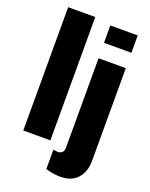

<svg xmlns="http://www.w3.org/2000/svg" viewBox="-180 -902 926 1185"><g transform="rotate(20 283.5 -310.0)"><path d="M56 0V-810H234V0ZM339 -679V-793H519V-679ZM367 190Q321 190 271 175V47Q291 51 300 51Q340 51 340 8V-578H519V31Q519 102 480 146Q441 190 367 190Z"/></g></svg>

Font: Oswald Heavy
Style: Regular
Weight: 400
Designer: Vernon Adams
Foundry: Vernon Adams
Version: Version 4.101